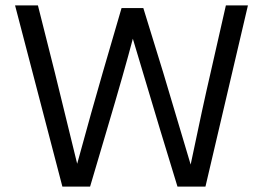

<svg xmlns="http://www.w3.org/2000/svg" viewBox="-20 -694 978 714"><path d="M315 0H212L36 -674H121L184 -424L267 -85Q323 -290 362 -424L432 -664H513L587 -424L689 -82Q735 -303 763 -423L820 -674H902L744 0H640L575 -213L474 -550Q443 -432 378 -213Z"/></svg>

Font: Hind Siliguri
Style: Regular
Weight: 400
Designer: Jyotish Sonowal
Foundry: Indian Type Foundry
Version: Version 1.000;PS 1.0;hotconv 1.0.86;makeotf.lib2.5.63406; tt